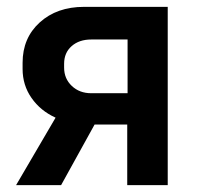

<svg xmlns="http://www.w3.org/2000/svg" viewBox="-20 -540 579 560"><path d="M26.9 0 142.1 -196.8Q98.1 -216.8 72 -254.2Q45.9 -291.5 45.9 -338.9V-356.9Q45.9 -429.2 95.9 -474.6Q146 -520 225.1 -520H469.2V0H351.1V-176.8H255.9L158.2 0ZM246.1 -268.1H352.1V-424.8H246.1Q210.9 -424.8 189 -405.5Q167 -386.2 167 -354V-342.8Q167 -310.5 189.5 -289.3Q211.9 -268.1 246.1 -268.1Z"/></svg>

Font: Fixel Text SemiBold
Style: Regular
Weight: 600
Width: 4
Designer: AlfaBravo + MacPaw
Foundry: Kyrylo Tkachov, Marchela Mozhyna, Serhii Makarenko, Maria Weinstein, Zakhar Kryvoshyya
Version: Version 1.211